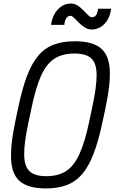

<svg xmlns="http://www.w3.org/2000/svg" viewBox="-20 -1046 645 1080"><path d="M238 14Q144 14 96.5 -22.5Q49 -59 43 -141.5Q37 -224 66 -363L83 -443Q105 -548 132 -619Q159 -690 195.5 -733Q232 -776 282.5 -795Q333 -814 401 -814Q496 -814 543.5 -777.5Q591 -741 597 -658.5Q603 -576 573 -437L556 -357Q534 -253 506.5 -181.5Q479 -110 443 -67.5Q407 -25 356.5 -5.5Q306 14 238 14ZM240 -55Q307 -55 351.5 -83.5Q396 -112 427 -180Q458 -248 482 -363L499 -443Q524 -560 523.5 -625.5Q523 -691 493 -718Q463 -745 399 -745Q332 -745 287 -716.5Q242 -688 211.5 -621Q181 -554 157 -437L140 -357Q115 -241 116 -175Q117 -109 147 -82Q177 -55 240 -55ZM495 -880Q475 -880 457 -891.5Q439 -903 423.5 -918.5Q408 -934 396.5 -945.5Q385 -957 377 -957Q360 -957 351.5 -941.5Q343 -926 342 -906H267Q275 -961 306 -993.5Q337 -1026 379 -1026Q399 -1026 417 -1014.5Q435 -1003 449.5 -987.5Q464 -972 476 -960.5Q488 -949 497 -949Q514 -949 522 -963.5Q530 -978 531 -997H605Q598 -943 567.5 -911.5Q537 -880 495 -880Z"/></svg>

Font: Victor Mono
Style: Italic
Weight: 400
Italic angle: -12°
Monospace: yes
Designer: Rune Bjørnerås
Version: Version 1.561;gftools[0.9.30]